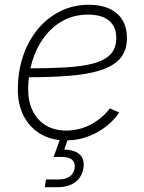

<svg xmlns="http://www.w3.org/2000/svg" viewBox="-20 -575 600 799"><path d="M253.9 9.3Q194.3 9.3 149.2 -17.3Q104 -43.9 79.1 -91.6Q54.2 -139.2 54.2 -202.1Q54.2 -277.8 76.2 -342.3Q98.1 -406.7 138.2 -454.6Q178.2 -502.4 232.2 -528.8Q286.1 -555.2 349.6 -555.2Q399.9 -555.2 435.3 -538.8Q470.7 -522.5 489.5 -491.5Q508.3 -460.4 508.3 -417Q508.3 -364.7 480.7 -332.5Q453.1 -300.3 399.4 -283Q345.7 -265.6 267.3 -259.5Q189 -253.4 87.4 -253.4L91.3 -290.5Q181.6 -290.5 251.2 -294.4Q320.8 -298.3 367.9 -310.8Q415 -323.2 439.5 -348.6Q463.9 -374 463.9 -417Q463.9 -464.4 433.6 -489.3Q403.3 -514.2 346.7 -514.2Q288.6 -514.2 242.4 -489Q196.3 -463.9 163.8 -420.2Q131.3 -376.5 114.3 -320.6Q97.2 -264.6 97.2 -202.6Q97.2 -152.3 116 -113.8Q134.8 -75.2 170.4 -53.5Q206.1 -31.7 255.9 -31.7Q310.5 -31.7 358.6 -57.4Q406.7 -83 437 -124L476.1 -106.9Q440.9 -54.7 381.1 -22.7Q321.3 9.3 253.9 9.3ZM166.5 204.1 171.4 171.9H222.7Q252.4 171.9 269.5 159.9Q286.6 147.9 290.5 125.5Q293.9 103 281 90.6Q268.1 78.1 235.8 78.1H203.1L236.3 -14.2H263.2L263.7 0L247.6 47.4Q292 48.8 312.5 68.6Q333 88.4 327.1 125Q320.8 162.6 292.7 183.3Q264.6 204.1 217.8 204.1Z"/></svg>

Font: Inter ExtraLight
Style: Italic
Weight: 250
Italic angle: -9.3988°
Designer: Rasmus Andersson
Foundry: rsms
Version: Version 4.001;git-66647c0bb